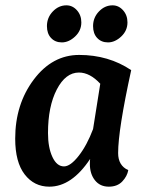

<svg xmlns="http://www.w3.org/2000/svg" viewBox="-20 -690 556 720"><path d="M318 -94Q249 10 165 10Q108 10 72.5 -36Q37 -82 37 -170Q37 -299 106.5 -391.5Q176 -484 277 -484Q387 -484 472 -427Q423 -203 423 -116Q423 -69 461 -52Q457 -29 438.5 -9.5Q420 10 388 10Q355 10 336 -14Q317 -38 317 -75Q317 -88 318 -94ZM329 -206 356 -376Q317 -418 276 -418Q226 -418 193 -354.5Q160 -291 160 -191Q160 -137 176.5 -101.5Q193 -66 220 -66Q244 -66 275 -105.5Q306 -145 329 -206ZM385 -531Q360 -531 344.5 -547.5Q329 -564 329 -592Q329 -624 351 -647Q373 -670 402 -670Q425 -670 441.5 -651.5Q458 -633 458 -606Q458 -575 434.5 -553Q411 -531 385 -531ZM212 -531Q187 -531 171.5 -547.5Q156 -564 156 -592Q156 -624 178 -647Q200 -670 229 -670Q252 -670 268.5 -651.5Q285 -633 285 -606Q285 -575 261.5 -553Q238 -531 212 -531Z"/></svg>

Font: Overlock
Style: Bold Italic
Weight: 700
Version: Version 1.001